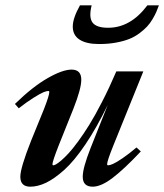

<svg xmlns="http://www.w3.org/2000/svg" viewBox="-20 -684 612 715"><path d="M349.1 -520Q301.8 -520 276.4 -536.4Q251 -552.7 251 -585Q251 -616.2 277.8 -664.1H321.3Q310.1 -619.6 324.5 -600.1Q338.9 -580.6 382.8 -580.6Q466.3 -580.6 528.8 -664.1H571.8Q566.4 -649.9 562 -639.4Q557.6 -628.9 548.1 -612.8Q538.6 -596.7 527.8 -585.2Q517.1 -573.7 499.8 -560.5Q482.4 -547.4 461.9 -539.1Q441.4 -530.8 412.4 -525.4Q383.3 -520 349.1 -520ZM92.8 11.2Q55.7 11.2 55.7 -25.9Q55.7 -58.6 95.7 -159.7L143.6 -277.3Q163.6 -328.6 163.6 -341.3Q163.6 -345.2 159.7 -345.2Q153.8 -345.2 142.1 -340.6Q130.4 -335.9 105.5 -320.3Q80.6 -304.7 49.8 -280.8L35.6 -296.9Q101.1 -360.8 157 -392.8Q212.9 -424.8 246.6 -424.8Q282.7 -424.8 282.7 -387.2Q282.7 -353.5 253.4 -279.3L199.2 -144Q175.3 -83 175.3 -72.3Q175.3 -68.4 179.2 -68.4Q181.6 -68.4 188.5 -72Q195.3 -75.7 207.8 -86.2Q220.2 -96.7 235.1 -112.8Q250 -128.9 270.5 -156.7Q291 -184.6 312.5 -219.2Q334 -253.9 360.6 -305.7Q387.2 -357.4 413.1 -418H513.7L402.3 -142.6Q378.9 -84.5 378.9 -72.8Q378.9 -68.4 382.8 -68.4Q388.7 -68.4 400.6 -73.5Q412.6 -78.6 436.3 -94.7Q460 -110.8 488.3 -134.8L504.4 -120.1Q442.4 -54.2 399.4 -21.5Q356.4 11.2 325.2 11.2Q288.1 11.2 288.1 -25.9Q288.1 -58.6 317.4 -132.8L381.3 -293.5Q339.8 -208 297.9 -146Q255.9 -84 219 -51Q182.1 -18.1 151.4 -3.4Q120.6 11.2 92.8 11.2Z"/></svg>

Font: Elstob 18pt
Style: Bold Italic
Weight: 700
Italic angle: -20°
Designer: Peter S. Baker
Version: Version 1.015